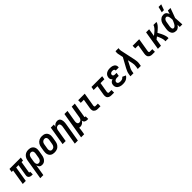

<svg xmlns="http://www.w3.org/2000/svg" viewBox="507 -2764 4987 4987"><g transform="rotate(-45 3000.0 -271.0)"><path d="M368 8Q351 8 335 5.5Q319 3 304.5 -3Q290 -9 278.5 -19.5Q267 -30 260 -44.5Q253 -59 252.5 -75.5Q252 -92 255 -108L307 -424H221L151 0H39L109 -424H55L71 -520H489L473 -424H419L367 -108Q366 -104 367 -100Q368 -96 370.5 -93Q373 -90 376.5 -89Q380 -88 384 -88H400V8Z M467 215 559 -342Q563 -367 571 -391Q579 -415 593.5 -437.5Q608 -460 627.5 -478Q647 -496 670.5 -507.5Q694 -519 719 -523.5Q744 -528 768 -528Q798 -528 826.5 -522Q855 -516 878 -501Q901 -486 917 -463.5Q933 -441 940.5 -413.5Q948 -386 947.5 -356.5Q947 -327 942 -298L922 -178Q918 -155 912 -133Q906 -111 895.5 -90Q885 -69 870 -50.5Q855 -32 835 -18Q815 -4 792.5 2Q770 8 748 8Q725 8 704.5 1.5Q684 -5 668.5 -19.5Q653 -34 644 -53Q635 -72 631 -93L580 215ZM716 -88Q735 -88 753 -97Q771 -106 784 -122Q797 -138 803 -156.5Q809 -175 812 -193L832 -313Q834 -327 835 -340.5Q836 -354 834.5 -367.5Q833 -381 828.5 -393Q824 -405 815.5 -414Q807 -423 794 -427.5Q781 -432 767 -432Q749 -432 730 -423Q711 -414 698.5 -398.5Q686 -383 679.5 -364.5Q673 -346 670 -327L652 -220Q650 -205 648.5 -190Q647 -175 648.5 -161Q650 -147 654.5 -133.5Q659 -120 667 -109.5Q675 -99 688.5 -93.5Q702 -88 716 -88Z M1206 8Q1176 8 1147.5 2Q1119 -4 1095.5 -19Q1072 -34 1056.5 -56.5Q1041 -79 1033.5 -106.5Q1026 -134 1026.5 -163.5Q1027 -193 1031 -222L1051 -342Q1055 -367 1064 -392Q1073 -417 1087.5 -439Q1102 -461 1123 -479Q1144 -497 1168 -508Q1192 -519 1217 -523.5Q1242 -528 1267 -528Q1297 -528 1325.5 -522Q1354 -516 1377.5 -501Q1401 -486 1417 -463.5Q1433 -441 1440.5 -413.5Q1448 -386 1447.5 -356.5Q1447 -327 1442 -298L1422 -178Q1418 -153 1409.5 -128Q1401 -103 1386 -81Q1371 -59 1350.5 -41Q1330 -23 1306 -12Q1282 -1 1256.5 3.5Q1231 8 1206 8ZM1207 -88Q1226 -88 1246 -96Q1266 -104 1280 -119.5Q1294 -135 1301.5 -154.5Q1309 -174 1312 -193L1332 -313Q1334 -327 1335 -341Q1336 -355 1334.5 -368Q1333 -381 1328 -393Q1323 -405 1314.5 -414.5Q1306 -424 1293 -428Q1280 -432 1266 -432Q1247 -432 1227.5 -424Q1208 -416 1193.5 -400.5Q1179 -385 1172 -365.5Q1165 -346 1162 -327L1142 -207Q1140 -193 1138.5 -179Q1137 -165 1139 -152Q1141 -139 1146 -127Q1151 -115 1159.5 -105.5Q1168 -96 1180.5 -92Q1193 -88 1207 -88Z M1736 215 1824 -313Q1826 -327 1827 -340Q1828 -353 1826.5 -366Q1825 -379 1822 -391.5Q1819 -404 1811 -413.5Q1803 -423 1791 -427.5Q1779 -432 1765 -432Q1748 -432 1731 -425Q1714 -418 1701 -404.5Q1688 -391 1681.5 -374Q1675 -357 1672 -340L1616 0H1503L1589 -520H1702L1690 -448Q1701 -466 1716 -481.5Q1731 -497 1749 -507.5Q1767 -518 1787 -523Q1807 -528 1827 -528Q1852 -528 1875 -518.5Q1898 -509 1912 -490Q1926 -471 1932.5 -447.5Q1939 -424 1941 -399Q1943 -374 1940.5 -348.5Q1938 -323 1934 -298L1849 215Z M1967 215 2089 -520H2202L2150 -207Q2148 -193 2146.5 -180Q2145 -167 2146.5 -154Q2148 -141 2151.5 -128.5Q2155 -116 2163 -106.5Q2171 -97 2182.5 -92.5Q2194 -88 2208 -88Q2225 -88 2242.5 -95Q2260 -102 2272.5 -115.5Q2285 -129 2292 -146Q2299 -163 2302 -180L2358 -520H2471L2403 -108Q2402 -104 2402.5 -100Q2403 -96 2405.5 -93Q2408 -90 2411.5 -89Q2415 -88 2419 -88H2436V8H2403Q2382 8 2362 4Q2342 0 2325 -11Q2308 -22 2298.5 -39.5Q2289 -57 2288 -78Q2276 -59 2261 -42.5Q2246 -26 2227.5 -14.5Q2209 -3 2188 2.5Q2167 8 2146 8Q2136 8 2127 7Q2118 6 2108 3Q2108 29 2105 55Q2102 81 2098 107L2080 215Z M2800 0Q2779 0 2757.5 -3.5Q2736 -7 2718 -17Q2700 -27 2686.5 -42.5Q2673 -58 2667 -77.5Q2661 -97 2661 -119Q2661 -141 2665 -163L2708 -424H2595V-520H2836L2774 -147Q2773 -138 2773 -129.5Q2773 -121 2775.5 -113.5Q2778 -106 2785 -101Q2792 -96 2801 -96H2894V0Z M3300 0Q3279 0 3258.5 -3.5Q3238 -7 3220 -15.5Q3202 -24 3188 -38.5Q3174 -53 3167.5 -72Q3161 -91 3160.5 -112Q3160 -133 3163 -155L3208 -424H3067L3083 -520H3477L3461 -424H3320L3275 -155Q3274 -145 3274 -135.5Q3274 -126 3276 -117.5Q3278 -109 3284.5 -102.5Q3291 -96 3301 -96H3394V0Z M3719 8Q3691 8 3664 4.5Q3637 1 3612.5 -8Q3588 -17 3567 -32.5Q3546 -48 3532.5 -70Q3519 -92 3515 -119Q3511 -146 3516 -174Q3518 -191 3525.5 -208.5Q3533 -226 3546.5 -239Q3560 -252 3577 -261Q3594 -270 3611 -276Q3598 -285 3587.5 -297.5Q3577 -310 3571.5 -325.5Q3566 -341 3565.5 -358.5Q3565 -376 3568 -394Q3571 -415 3580.5 -435Q3590 -455 3605.5 -471.5Q3621 -488 3640.5 -499Q3660 -510 3680.5 -516.5Q3701 -523 3722.5 -525.5Q3744 -528 3764 -528Q3788 -528 3810.5 -525.5Q3833 -523 3854.5 -516Q3876 -509 3894 -497Q3912 -485 3924.5 -467.5Q3937 -450 3941.5 -427.5Q3946 -405 3942 -382L3941 -376H3830V-378Q3832 -391 3827 -402.5Q3822 -414 3812 -420.5Q3802 -427 3789.5 -429.5Q3777 -432 3764 -432Q3751 -432 3737.5 -430Q3724 -428 3711 -421.5Q3698 -415 3689 -403Q3680 -391 3678 -377Q3676 -363 3680.5 -350.5Q3685 -338 3695 -330.5Q3705 -323 3718.5 -320.5Q3732 -318 3746 -318H3803L3787 -222H3730Q3719 -222 3708.5 -221.5Q3698 -221 3687.5 -218Q3677 -215 3666.5 -210.5Q3656 -206 3647 -199Q3638 -192 3632.5 -181.5Q3627 -171 3625 -161Q3622 -143 3629.5 -127Q3637 -111 3651.5 -102.5Q3666 -94 3683.5 -91Q3701 -88 3719 -88Q3735 -88 3751 -90.5Q3767 -93 3782.5 -99Q3798 -105 3812 -116Q3826 -127 3835 -141L3928 -98Q3912 -72 3888 -50Q3864 -28 3836 -15Q3808 -2 3778 3Q3748 8 3719 8Z M3994 0 4006 -74Q4012 -113 4027.5 -151.5Q4043 -190 4063 -227L4209 -494L4181 -629Q4180 -631 4179.5 -633Q4179 -635 4178 -638Q4174 -659 4175 -682Q4176 -705 4180 -728L4181 -735H4293L4292 -728Q4289 -708 4287.5 -688Q4286 -668 4290 -649L4380 -227Q4388 -190 4391 -151.5Q4394 -113 4388 -74L4376 0H4263L4275 -74Q4281 -108 4280 -141.5Q4279 -175 4272 -207L4243 -341L4162 -182Q4160 -179 4158 -175Q4156 -171 4155 -168L4153 -167Q4142 -145 4132 -121.5Q4122 -98 4118 -74L4106 0Z M4800 0Q4779 0 4757.5 -3.5Q4736 -7 4718 -17Q4700 -27 4686.5 -42.5Q4673 -58 4667 -77.5Q4661 -97 4661 -119Q4661 -141 4665 -163L4708 -424H4595V-520H4836L4774 -147Q4773 -138 4773 -129.5Q4773 -121 4775.5 -113.5Q4778 -106 4785 -101Q4792 -96 4801 -96H4894V0Z M5003 0 5089 -520H5202L5167 -309Q5186 -324 5205 -339Q5224 -354 5243 -370Q5262 -386 5279.5 -402.5Q5297 -419 5312.5 -437.5Q5328 -456 5341 -477Q5354 -498 5358 -520H5471Q5467 -497 5455.5 -476Q5444 -455 5429 -435.5Q5414 -416 5397 -398.5Q5380 -381 5361.5 -364.5Q5343 -348 5324.5 -332Q5306 -316 5288 -301Q5301 -278 5314 -255Q5327 -232 5338.5 -208Q5350 -184 5360.5 -159.5Q5371 -135 5379 -109Q5387 -83 5392.5 -56Q5398 -29 5393 0H5280Q5283 -22 5281 -44Q5279 -66 5274 -87Q5269 -108 5262 -128Q5255 -148 5247.5 -167.5Q5240 -187 5231 -206Q5222 -225 5213 -244Q5197 -231 5180.5 -219Q5164 -207 5148 -195L5116 0Z M5675 8Q5647 8 5620.5 1Q5594 -6 5573.5 -22Q5553 -38 5540.5 -61.5Q5528 -85 5522.5 -111.5Q5517 -138 5518 -166Q5519 -194 5523 -222L5543 -342Q5547 -366 5554.5 -389Q5562 -412 5574 -434Q5586 -456 5604 -474.5Q5622 -493 5643.5 -505.5Q5665 -518 5689 -523Q5713 -528 5737 -528Q5760 -528 5780.5 -520Q5801 -512 5816.5 -497Q5832 -482 5841.5 -462.5Q5851 -443 5859 -423Q5866 -447 5874 -471.5Q5882 -496 5890 -520H5985Q5960 -452 5936 -384.5Q5912 -317 5886 -250Q5891 -188 5894 -125Q5897 -62 5901 0H5806Q5805 -21 5805.5 -41.5Q5806 -62 5806 -83Q5794 -65 5781 -49Q5768 -33 5751.5 -20Q5735 -7 5715 0.5Q5695 8 5675 8ZM5675 -88Q5694 -88 5711 -100Q5728 -112 5740 -127.5Q5752 -143 5761 -160.5Q5770 -178 5778.5 -195.5Q5787 -213 5794 -231Q5801 -249 5807 -267Q5807 -284 5805.5 -300.5Q5804 -317 5802 -333.5Q5800 -350 5796.5 -366Q5793 -382 5786 -396.5Q5779 -411 5766.5 -421.5Q5754 -432 5737 -432Q5725 -432 5713.5 -427.5Q5702 -423 5693 -414.5Q5684 -406 5677 -395Q5670 -384 5665.5 -373Q5661 -362 5658.5 -350Q5656 -338 5654 -327L5634 -207Q5632 -194 5630.5 -182Q5629 -170 5629.5 -157.5Q5630 -145 5631.5 -133.5Q5633 -122 5638 -111.5Q5643 -101 5653 -94.5Q5663 -88 5675 -88ZM5746 -600 5784 -757H5882L5826 -600Z"/></g></svg>

Font: Iosevka Curly
Style: Bold Italic
Weight: 700
Italic angle: -9°
Monospace: yes
Designer: Belleve Invis
Foundry: Belleve Invis
Version: Version 22.1.2; ttfautohint (v1.8.4)